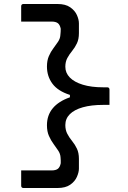

<svg xmlns="http://www.w3.org/2000/svg" viewBox="-20 -780 640 961"><path d="M215 -447Q215 -477 224.5 -499Q234 -521 247 -538Q260 -555 270.5 -571Q281 -587 282 -603Q283 -612 283.5 -620Q284 -628 284 -636Q280 -656 269.5 -664Q259 -672 238 -672Q203 -672 168.5 -672Q134 -672 99 -672H86Q86 -691 86 -710Q86 -729 86 -749Q86 -754 89 -757Q92 -760 97 -760H268Q308 -760 331.5 -743.5Q355 -727 365 -704.5Q375 -682 375 -663V-614Q375 -584 365 -563Q355 -542 341 -525Q327 -508 317 -489.5Q307 -471 307 -446Q307 -415 329.5 -392Q352 -369 394.5 -356Q437 -343 496 -343H517Q522 -343 525 -340Q528 -337 528 -332Q528 -313 528 -293.5Q528 -274 528 -255H496Q437 -255 394.5 -243Q352 -231 329.5 -208.5Q307 -186 307 -154Q307 -129 317 -110Q327 -91 341 -74Q355 -57 365 -36Q375 -15 375 15V64Q375 82 365 105Q355 128 331.5 144.5Q308 161 268 161H97Q92 161 89 158Q86 155 86 150Q86 130 86 111Q86 92 86 73H99Q134 73 168.5 73Q203 73 238 73Q259 73 269.5 65Q280 57 284 37Q284 30 284 22.5Q284 15 283 7Q282 -10 271.5 -26Q261 -42 248 -59.5Q235 -77 225 -99.5Q215 -122 215 -153Q215 -203 244 -238Q273 -273 330 -293V-305Q270 -324 242.5 -361Q215 -398 215 -447Z"/></svg>

Font: RecMonoLinear Nerd Font Mono
Style: Regular
Weight: 400
Monospace: yes
Version: Version 1.085; ttfautohint (v1.8.4.7-5d5b);Nerd Fonts 3.2.1